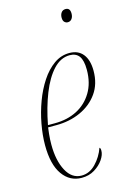

<svg xmlns="http://www.w3.org/2000/svg" viewBox="-116 -797 572 862"><g transform="rotate(-15 170.0 -365.5)"><path d="M154 10Q99 10 65.5 -37Q32 -84 32 -174Q32 -220 41.5 -271.5Q51 -323 69 -371.5Q87 -420 113 -459.5Q139 -499 172 -522.5Q205 -546 244 -546Q285 -546 307 -518.5Q329 -491 329 -441Q329 -380 298.5 -337Q268 -294 217 -271Q166 -248 104 -248H66Q65 -242 62.5 -218Q60 -194 60 -169Q60 -95 85.5 -47.5Q111 0 156 0Q193 0 222 -30Q251 -60 265 -100Q267 -99 268.5 -96Q270 -93 270 -85Q270 -66 255 -44Q240 -22 214 -6Q188 10 154 10ZM100 -258Q158 -258 203 -281Q248 -304 274.5 -348Q301 -392 301 -453Q301 -497 286.5 -516.5Q272 -536 243 -536Q201 -536 167 -499.5Q133 -463 108 -400Q83 -337 68 -258ZM274 -681Q265 -681 258.5 -687.5Q252 -694 252 -708Q252 -722 259 -731.5Q266 -741 279 -741Q300 -741 300 -715Q300 -700 293 -690.5Q286 -681 274 -681Z"/></g></svg>

Font: Noto Serif Display ExtraCondensed Thin
Style: Italic
Weight: 100
Width: 2
Italic angle: -12°
Designer: Monotype Design Team
Foundry: Monotype Imaging Inc.
Version: Version 2.009